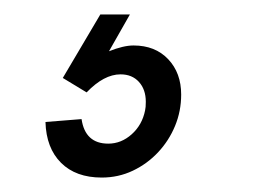

<svg xmlns="http://www.w3.org/2000/svg" viewBox="-20 -20 364 266"><path d="M93 145Q98 179 130 179Q148 179 162.5 166Q177 153 181 133Q182 129 182 121Q182 104 172.5 93.5Q163 83 147 83Q124 83 100 108L67 88L119 0H160L131 51Q151 43 165 43Q195 43 213 62Q231 81 231 111Q231 134 222.5 154.5Q214 175 199 191Q184 207 164 216.5Q144 226 121 226Q85 226 64.5 205.5Q44 185 43 149Z"/></svg>

Font: Involve Medium Oblique
Style: Italic
Weight: 500
Italic angle: -10.5°
Designer: Stefan Peev
Foundry: Context Ltd.
Version: Version 1.001